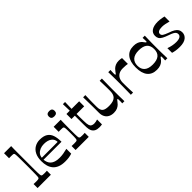

<svg xmlns="http://www.w3.org/2000/svg" viewBox="192 -1833 2939 2939"><g transform="rotate(-45 1662.0 -363.5)"><path d="M33 0V-87Q49 -86 63.5 -85.5Q78 -85 93 -85Q120 -85 131.5 -87.5Q143 -90 148 -94Q151 -96 153.5 -102Q156 -108 157.5 -122.5Q159 -137 159.5 -165.5Q160 -194 160.5 -241Q161 -288 161 -360Q161 -430 160.5 -477Q160 -524 159.5 -552Q159 -580 157.5 -595Q156 -610 153.5 -616Q151 -622 148 -624Q143 -629 132 -630.5Q121 -632 98 -632Q85 -632 73 -632Q61 -632 47 -631V-740H201Q200 -705 199.5 -676Q199 -647 199 -618.5Q199 -590 199 -554Q199 -518 199 -469Q199 -420 199 -351Q199 -282 199 -236.5Q199 -191 200 -163.5Q201 -136 202.5 -122Q204 -108 206.5 -102Q209 -96 212 -94Q218 -89 229.5 -87Q241 -85 268 -85Q281 -85 293.5 -85.5Q306 -86 321 -87V0Z M623 13Q551 13 501.5 -6.5Q452 -26 421.5 -61.5Q391 -97 377.5 -145.5Q364 -194 364 -251Q364 -334 392.5 -389.5Q421 -445 470 -473Q519 -501 578 -501Q660 -501 707 -471Q754 -441 773.5 -383.5Q793 -326 793 -242H404Q407 -210 418 -182Q429 -154 451.5 -133Q474 -112 510.5 -100Q547 -88 600 -88Q643 -88 682 -94.5Q721 -101 769 -113V-8Q731 4 698 8.5Q665 13 623 13ZM750 -282Q750 -340 704.5 -374.5Q659 -409 578 -409Q531 -409 493 -393Q455 -377 432 -348.5Q409 -320 407 -282Z M856 0V-87Q872 -86 886 -85.5Q900 -85 914 -85Q942 -85 954 -87Q966 -89 971 -94Q975 -97 977.5 -104Q980 -111 981.5 -125.5Q983 -140 983.5 -165.5Q984 -191 984 -234Q984 -275 983.5 -301Q983 -327 981.5 -341.5Q980 -356 977.5 -363Q975 -370 971 -373Q966 -378 955 -379.5Q944 -381 920 -381Q907 -381 895.5 -381Q884 -381 870 -380V-489H1022Q1021 -459 1020.5 -427.5Q1020 -396 1019.5 -365.5Q1019 -335 1019 -307.5Q1019 -280 1019 -259Q1019 -207 1019.5 -176Q1020 -145 1021.5 -128Q1023 -111 1025.5 -104Q1028 -97 1033 -94Q1038 -89 1049 -87Q1060 -85 1089 -85Q1101 -85 1114 -85.5Q1127 -86 1141 -87V0ZM992 -594Q928 -594 928 -651Q928 -708 992 -708Q1054 -708 1054 -651Q1054 -594 992 -594Z M1362 13Q1315 13 1285 -2Q1255 -17 1237 -50Q1230 -64 1226 -82Q1222 -100 1220.5 -126Q1219 -152 1219 -192Q1219 -218 1219 -247.5Q1219 -277 1219 -304.5Q1219 -332 1219 -352Q1219 -372 1219 -380H1147V-489H1219L1215 -634H1262L1258 -489H1422V-380H1257Q1257 -362 1257 -345.5Q1257 -329 1257 -315Q1258 -261 1258.5 -225.5Q1259 -190 1261.5 -167.5Q1264 -145 1269 -131Q1277 -106 1297 -95Q1317 -84 1344 -84Q1363 -84 1382.5 -88Q1402 -92 1419 -98V8Q1408 10 1393 11.5Q1378 13 1362 13Z M1674 13Q1626 13 1589 -6Q1552 -25 1532 -62Q1512 -99 1512 -151Q1512 -197 1512 -233Q1512 -269 1511.5 -299Q1511 -329 1510.5 -358Q1510 -387 1509.5 -418Q1509 -449 1508 -489H1556Q1555 -451 1554 -423.5Q1553 -396 1552.5 -373Q1552 -350 1552 -329.5Q1552 -309 1552 -287.5Q1552 -266 1552 -239Q1552 -200 1561 -175Q1570 -150 1588 -137.5Q1606 -125 1633 -119.5Q1660 -114 1696 -114Q1745 -114 1779 -124Q1813 -134 1833 -153.5Q1853 -173 1861.5 -202.5Q1870 -232 1870 -271Q1870 -292 1870 -311.5Q1870 -331 1869.5 -354.5Q1869 -378 1868 -410.5Q1867 -443 1866 -489H1914Q1913 -438 1912.5 -399.5Q1912 -361 1911.5 -331.5Q1911 -302 1911 -278.5Q1911 -255 1911 -235Q1911 -215 1911 -196Q1911 -169 1911 -144Q1911 -119 1911.5 -95Q1912 -71 1912.5 -47Q1913 -23 1913 0H1866Q1868 -18 1868 -32.5Q1868 -47 1868 -58Q1868 -81 1867 -89.5Q1866 -98 1860 -98Q1855 -98 1849.5 -93Q1844 -88 1832 -70Q1822 -55 1802.5 -35.5Q1783 -16 1752 -1.5Q1721 13 1674 13Z M2052 0Q2053 -49 2053.5 -86Q2054 -123 2054.5 -152.5Q2055 -182 2055 -207.5Q2055 -233 2055 -259Q2055 -284 2055 -310Q2055 -336 2054.5 -363.5Q2054 -391 2053.5 -421.5Q2053 -452 2052 -489H2100Q2099 -471 2098 -453Q2097 -435 2097 -423Q2097 -400 2098 -392Q2099 -384 2105 -384Q2110 -384 2116.5 -391Q2123 -398 2136 -418Q2146 -433 2165 -452.5Q2184 -472 2215 -486.5Q2246 -501 2291 -501Q2308 -501 2324.5 -498.5Q2341 -496 2354 -493V-366Q2338 -369 2315.5 -371.5Q2293 -374 2250 -374Q2199 -374 2164.5 -354.5Q2130 -335 2112.5 -300Q2095 -265 2095 -219Q2095 -198 2095 -178.5Q2095 -159 2095.5 -135Q2096 -111 2097 -79Q2098 -47 2100 0Z M2606 13Q2506 13 2453 -52Q2400 -117 2400 -242Q2400 -367 2453 -434Q2506 -501 2606 -501Q2653 -501 2683.5 -489.5Q2714 -478 2733 -461Q2752 -444 2762 -428Q2774 -412 2779.5 -406Q2785 -400 2790 -400Q2796 -400 2797 -407Q2798 -414 2798 -433Q2798 -442 2797 -457.5Q2796 -473 2795 -489H2843Q2842 -446 2841 -412Q2840 -378 2839.5 -349Q2839 -320 2839 -294Q2839 -268 2839 -242Q2839 -216 2839 -191Q2839 -166 2839.5 -137.5Q2840 -109 2841 -75.5Q2842 -42 2843 0H2795Q2796 -16 2797 -31.5Q2798 -47 2798 -58Q2798 -75 2797 -82Q2796 -89 2790 -89Q2785 -89 2779.5 -83Q2774 -77 2762 -60Q2752 -45 2733 -28Q2714 -11 2683.5 1Q2653 13 2606 13ZM2617 -89Q2709 -89 2754.5 -126.5Q2800 -164 2800 -242Q2800 -320 2754.5 -358Q2709 -396 2617 -396Q2527 -396 2482 -356Q2437 -316 2437 -242Q2437 -168 2482 -128.5Q2527 -89 2617 -89Z M2952 -8V-109Q2993 -94 3034.5 -86Q3076 -78 3114 -78Q3169 -78 3196.5 -94.5Q3224 -111 3224 -142Q3224 -162 3214 -177Q3204 -192 3179.5 -205.5Q3155 -219 3111 -234Q3052 -254 3016.5 -273Q2981 -292 2966 -316Q2951 -340 2951 -375Q2951 -436 2998.5 -468.5Q3046 -501 3135 -501Q3154 -501 3176.5 -498.5Q3199 -496 3222 -492Q3245 -488 3264 -483V-374Q3225 -385 3190 -392Q3155 -399 3123 -399Q3074 -399 3049 -385Q3024 -371 3024 -344Q3024 -318 3048 -301.5Q3072 -285 3134 -262Q3190 -244 3223 -223.5Q3256 -203 3271 -177.5Q3286 -152 3286 -119Q3286 -60 3239.5 -23.5Q3193 13 3101 13Q3055 13 3017.5 7Q2980 1 2952 -8Z"/></g></svg>

Font: Ojuju SemiBold
Style: Regular
Weight: 600
Designer: Chisaokwu Joboson, Mirko Velimirovic
Foundry: Udi Foundry
Version: Version 1.000